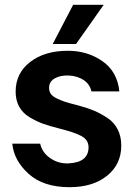

<svg xmlns="http://www.w3.org/2000/svg" viewBox="-20 -770 531 798"><path d="M284 -750H411L296 -587H199ZM269 8Q161 8 99.5 -47Q38 -102 31 -173H147Q155 -136 189 -112.5Q223 -89 265 -91Q348 -95 348 -158Q348 -189 317.5 -205Q287 -221 226 -236Q187 -246 161 -255Q135 -264 105 -281.5Q75 -299 60 -326Q45 -353 45 -389Q45 -466 105.5 -512.5Q166 -559 262 -559Q344 -559 406 -515.5Q468 -472 476 -390H360Q353 -421 327.5 -437.5Q302 -454 268 -456Q232 -458 208 -444.5Q184 -431 184 -405Q184 -390 191.5 -379.5Q199 -369 217 -360.5Q235 -352 250 -347Q265 -342 293 -335Q303 -332 308 -331Q345 -321 371 -310Q397 -299 425.5 -280.5Q454 -262 469 -232.5Q484 -203 484 -165Q484 -87 425 -39.5Q366 8 269 8Z"/></svg>

Font: Oakes Grotesk
Style: Bold
Weight: 600
Designer: Samuel Oakes
Foundry: Samuel Oakes
Version: Version 1.000;PS 001.000;hotconv 1.0.88;makeotf.lib2.5.64775